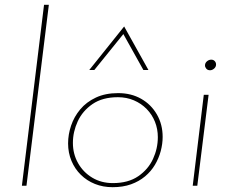

<svg xmlns="http://www.w3.org/2000/svg" viewBox="-20 -772 958 798"><path d="M163 -752H183L90 0H71Z M448 6Q408 6 374.5 -7.5Q341 -21 316 -45.5Q291 -70 277 -103.5Q263 -137 263 -176Q263 -213 275.5 -250Q288 -287 313.5 -317.5Q339 -348 378.5 -366.5Q418 -385 471 -385Q525 -385 566.5 -361.5Q608 -338 632 -296.5Q656 -255 656 -203Q656 -174 648 -144Q640 -114 624 -87Q608 -60 583 -39Q558 -18 524.5 -6Q491 6 448 6ZM449 -11Q513 -11 554.5 -39.5Q596 -68 616 -111.5Q636 -155 636 -202Q636 -236 624 -266Q612 -296 589.5 -319Q567 -342 536.5 -355Q506 -368 470 -368Q406 -368 364.5 -339.5Q323 -311 303 -267.5Q283 -224 283 -178Q283 -132 304.5 -94Q326 -56 363.5 -33.5Q401 -11 449 -11ZM576 -481 489 -637H498L372 -481H351L496 -662L597 -481Z M827 -378H847L800 0H781ZM832 -500Q832 -510 840 -517Q848 -524 858 -524Q867 -524 872.5 -518Q878 -512 878 -504Q878 -494 870 -487Q862 -480 853 -480Q843 -480 837.5 -486.5Q832 -493 832 -500Z"/></svg>

Font: Josefin Sans Thin Thin
Style: Italic
Weight: 250
Italic angle: -7°
Version: Version 2.000